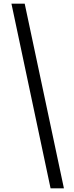

<svg xmlns="http://www.w3.org/2000/svg" viewBox="-20 -770 402 1040"><path d="M42 -750H113.8L326.2 250H253.9Z"/></svg>

Font: Pattaya
Style: Regular
Weight: 400
Designer: Pablo Impallari / Thai characters Designed by Thanarat Vachiruckul and Suppakit Chalermlarp
Foundry: Pablo Impallari
Version: Version 2.000